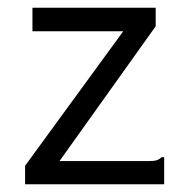

<svg xmlns="http://www.w3.org/2000/svg" viewBox="-20 -477 490 497"><path d="M45 -48 299 -396H64V-457H383V-409L134 -60H361Q378 -60 385 -62Q392 -64 398 -70H405V0H45Z"/></svg>

Font: Inconsolata SemiCondensed
Style: Regular
Weight: 400
Width: 4
Monospace: yes
Designer: Raph Levien, Cyreal, Brenton Simpson
Foundry: Raph Levien, Cyreal, Google
Version: Version 3.000; ttfautohint (v1.8.2.53-6de2)